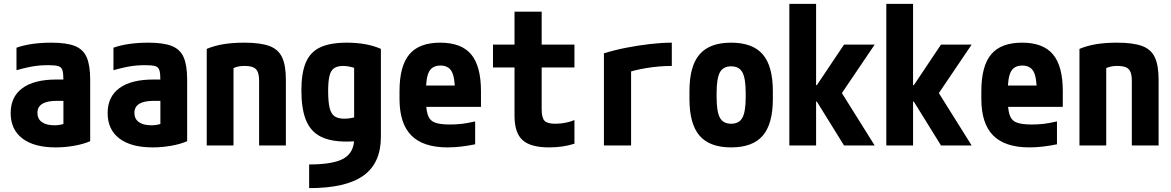

<svg xmlns="http://www.w3.org/2000/svg" viewBox="-20 -750 6040 990"><path d="M267 10Q156 10 95.5 -36Q35 -82 35 -167Q35 -251 95.5 -295.5Q156 -340 271 -340H376V-230H273Q173 -230 173 -168Q173 -137 196 -120.5Q219 -104 261 -104Q286 -104 305.5 -110.5Q325 -117 343 -131L307 -58V-336Q307 -371 302 -387.5Q297 -404 280.5 -409Q264 -414 230 -414Q205 -414 182 -412Q159 -410 131.5 -404.5Q104 -399 65 -388V-504Q101 -517 147 -523.5Q193 -530 245 -530Q322 -530 365.5 -513Q409 -496 427 -454.5Q445 -413 445 -340V-22Q411 -7 363 1.5Q315 10 267 10Z M767 10Q656 10 595.5 -36Q535 -82 535 -167Q535 -251 595.5 -295.5Q656 -340 771 -340H876V-230H773Q673 -230 673 -168Q673 -137 696 -120.5Q719 -104 761 -104Q786 -104 805.5 -110.5Q825 -117 843 -131L807 -58V-336Q807 -371 802 -387.5Q797 -404 780.5 -409Q764 -414 730 -414Q705 -414 682 -412Q659 -410 631.5 -404.5Q604 -399 565 -388V-504Q601 -517 647 -523.5Q693 -530 745 -530Q822 -530 865.5 -513Q909 -496 927 -454.5Q945 -413 945 -340V-22Q911 -7 863 1.5Q815 10 767 10Z M1046 -498Q1087 -515 1134 -522.5Q1181 -530 1240 -530Q1322 -530 1368.5 -513Q1415 -496 1434.5 -454.5Q1454 -413 1454 -340V0H1316V-332Q1316 -362 1309 -379Q1302 -396 1285.5 -403Q1269 -410 1240 -410Q1224 -410 1211 -407.5Q1198 -405 1181 -398Q1164 -391 1136 -376L1184 -462V0H1046Z M1574 98Q1699 98 1752.5 67Q1806 36 1806 -35V-462L1837 -390Q1807 -401 1787 -405.5Q1767 -410 1750 -410Q1720 -410 1703 -398.5Q1686 -387 1679 -359Q1672 -331 1672 -281Q1672 -226 1679.5 -194.5Q1687 -163 1705 -150.5Q1723 -138 1756 -138Q1773 -138 1792.5 -141.5Q1812 -145 1841 -152L1875 -30Q1850 -26 1823 -23Q1796 -20 1767 -20Q1683 -20 1632 -46.5Q1581 -73 1557.5 -131Q1534 -189 1534 -284Q1534 -374 1557 -428Q1580 -482 1631.5 -506Q1683 -530 1768 -530Q1871 -530 1944 -498V-45Q1944 91 1854 155.5Q1764 220 1574 220Z M2288 10Q2162 10 2101 -51.5Q2040 -113 2040 -240V-280Q2040 -409 2090.5 -469.5Q2141 -530 2250 -530Q2359 -530 2409.5 -469.5Q2460 -409 2460 -280V-199H2108V-309H2350L2326 -274Q2326 -351 2309 -381.5Q2292 -412 2251 -412Q2210 -412 2193 -381.5Q2176 -351 2176 -274V-246Q2176 -188 2185.5 -158.5Q2195 -129 2221.5 -118.5Q2248 -108 2300 -108Q2329 -108 2358 -111Q2387 -114 2430 -124V-6Q2397 1 2360 5.5Q2323 10 2288 10Z M2811 10Q2716 10 2674.5 -27.5Q2633 -65 2633 -153V-402H2522V-520H2633V-690H2773V-520H2942V-402H2773V-187Q2773 -143 2787.5 -127.5Q2802 -112 2843 -112Q2870 -112 2895.5 -117Q2921 -122 2942 -131V-9Q2910 1 2878 5.5Q2846 10 2811 10Z M3094 -475Q3148 -492 3209.5 -504Q3271 -516 3332 -523Q3393 -530 3444 -530V-410Q3380 -410 3312.5 -399Q3245 -388 3199 -370L3234 -435V0H3094Z M3750 10Q3639 10 3587 -50.5Q3535 -111 3535 -240V-280Q3535 -409 3587 -469.5Q3639 -530 3750 -530Q3861 -530 3913 -469.5Q3965 -409 3965 -280V-240Q3965 -111 3913 -50.5Q3861 10 3750 10ZM3750 -112Q3791 -112 3808 -143Q3825 -174 3825 -250V-270Q3825 -346 3808 -377Q3791 -408 3750 -408Q3709 -408 3692 -377Q3675 -346 3675 -270V-250Q3675 -174 3692 -143Q3709 -112 3750 -112Z M4050 0V-730H4188V-311H4192L4332 -520H4490L4321 -270L4490 0H4332L4192 -226H4188V0Z M4550 0V-730H4688V-311H4692L4832 -520H4990L4821 -270L4990 0H4832L4692 -226H4688V0Z M5288 10Q5162 10 5101 -51.5Q5040 -113 5040 -240V-280Q5040 -409 5090.5 -469.5Q5141 -530 5250 -530Q5359 -530 5409.5 -469.5Q5460 -409 5460 -280V-199H5108V-309H5350L5326 -274Q5326 -351 5309 -381.5Q5292 -412 5251 -412Q5210 -412 5193 -381.5Q5176 -351 5176 -274V-246Q5176 -188 5185.5 -158.5Q5195 -129 5221.5 -118.5Q5248 -108 5300 -108Q5329 -108 5358 -111Q5387 -114 5430 -124V-6Q5397 1 5360 5.5Q5323 10 5288 10Z M5546 -498Q5587 -515 5634 -522.5Q5681 -530 5740 -530Q5822 -530 5868.5 -513Q5915 -496 5934.5 -454.5Q5954 -413 5954 -340V0H5816V-332Q5816 -362 5809 -379Q5802 -396 5785.5 -403Q5769 -410 5740 -410Q5724 -410 5711 -407.5Q5698 -405 5681 -398Q5664 -391 5636 -376L5684 -462V0H5546Z"/></svg>

Font: M PLUS 1 Code
Style: Bold
Weight: 700
Designer: Coji Morishita
Foundry: UNDERFOREST DESIGN
Version: Version 1.002